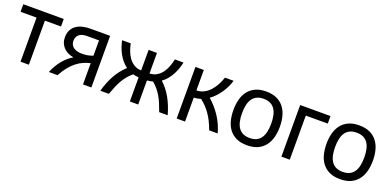

<svg xmlns="http://www.w3.org/2000/svg" viewBox="-7 -1165 3681 1813"><g transform="rotate(20 1833.0 -259.0)"><path d="M175.3 0V-442.9H14.6V-518.6H420.9V-442.9H259.3V0Z M547.4 0H460Q474.6 -37.1 493.9 -68.8Q513.2 -100.6 535.2 -127Q557.1 -153.3 581.3 -174.1Q605.5 -194.8 630.4 -209Q599.1 -214.4 573.5 -227.1Q547.9 -239.7 529.3 -259Q510.7 -278.3 500.5 -303.7Q490.2 -329.1 490.2 -359.9Q490.2 -403.3 506.1 -433.6Q522 -463.9 549.1 -482.7Q576.2 -501.5 612.1 -510Q647.9 -518.6 688.5 -518.6H887.2V0H803.2V-213.4Q766.1 -205.1 731.7 -189.7Q697.3 -174.3 665.5 -148.9Q633.8 -123.5 604.2 -86.9Q574.7 -50.3 547.4 0ZM803.2 -442.4H682.1Q653.8 -442.4 633.8 -435.8Q613.8 -429.2 601.3 -417.5Q588.9 -405.8 583 -390.1Q577.1 -374.5 577.1 -356.9Q577.1 -334.5 585.9 -317.9Q594.7 -301.3 610.1 -290.5Q625.5 -279.8 647 -274.4Q668.5 -269 693.4 -269Q708 -269 721.4 -270Q734.9 -271 748 -273.2Q761.2 -275.4 774.7 -279.1Q788.1 -282.7 803.2 -288.6Z M1273.9 -242.2Q1258.3 -243.2 1243.9 -245.6Q1229.5 -248 1215.8 -252Q1188 -228.5 1166.7 -203.1Q1145.5 -177.7 1127.7 -147.7Q1109.9 -117.7 1094.5 -81.3Q1079.1 -44.9 1063 0H977.5Q1002.4 -91.3 1042.2 -162.6Q1082 -233.9 1141.1 -288.1Q1112.3 -308.6 1090.1 -335.9Q1067.9 -363.3 1051.5 -393.8Q1035.2 -424.3 1024.4 -456.3Q1013.7 -488.3 1007.3 -518.6H1094.2Q1101.6 -481 1115.2 -444.6Q1128.9 -408.2 1150.6 -378.9Q1172.4 -349.6 1202.9 -331.3Q1233.4 -313 1273.9 -312V-518.6H1357.9V-312Q1398.4 -313 1429 -331.3Q1459.5 -349.6 1481.2 -378.9Q1502.9 -408.2 1516.6 -444.6Q1530.3 -481 1537.6 -518.6H1624.5Q1618.2 -488.3 1607.2 -456.3Q1596.2 -424.3 1579.8 -393.8Q1563.5 -363.3 1541.3 -335.9Q1519 -308.6 1490.2 -288.1Q1549.3 -233.9 1589.1 -162.6Q1628.9 -91.3 1654.3 0H1568.8Q1552.7 -44.9 1537.4 -81.3Q1522 -117.7 1504.2 -147.7Q1486.3 -177.7 1464.8 -203.1Q1443.4 -228.5 1415.5 -252Q1401.9 -248 1387.7 -245.6Q1373.5 -243.2 1357.9 -242.2V0H1273.9Z M1828.6 0H1744.6V-518.6H1828.6V-313Q1868.7 -313.5 1901.9 -330.6Q1935.1 -347.7 1961.4 -376Q1987.8 -404.3 2007.8 -441.2Q2027.8 -478 2041 -518.6H2127.9Q2119.1 -487.8 2104.2 -456.1Q2089.4 -424.3 2069.3 -394.5Q2049.3 -364.7 2024.4 -338.1Q1999.5 -311.5 1970.7 -291Q2033.7 -236.3 2082.3 -164.3Q2130.9 -92.3 2156.7 0H2070.8Q2054.7 -45.4 2036.1 -82.8Q2017.6 -120.1 1995.8 -150.9Q1974.1 -181.6 1949.7 -206.8Q1925.3 -231.9 1897.9 -252.9Q1880.9 -247.6 1863.8 -244.4Q1846.7 -241.2 1828.6 -240.7Z M2220.2 -259.3Q2220.2 -315.4 2232.7 -364.5Q2245.1 -413.6 2272.9 -450.2Q2300.8 -486.8 2345.2 -508.1Q2389.6 -529.3 2453.6 -529.3Q2517.1 -529.3 2561.5 -508.1Q2606 -486.8 2633.8 -450.2Q2661.6 -413.6 2674.3 -364.5Q2687 -315.4 2687 -259.3Q2687 -203.1 2674.3 -154.1Q2661.6 -105 2633.8 -68.4Q2606 -31.7 2561.5 -10.5Q2517.1 10.7 2453.6 10.7Q2389.6 10.7 2345.2 -10.5Q2300.8 -31.7 2272.9 -68.4Q2245.1 -105 2232.7 -154.1Q2220.2 -203.1 2220.2 -259.3ZM2307.1 -259.3Q2307.1 -212.4 2315.4 -175.8Q2323.7 -139.2 2341.3 -114Q2358.9 -88.9 2386.7 -75.7Q2414.6 -62.5 2453.6 -62.5Q2492.7 -62.5 2520.5 -75.7Q2548.3 -88.9 2565.9 -114Q2583.5 -139.2 2591.8 -175.8Q2600.1 -212.4 2600.1 -259.3Q2600.1 -306.2 2591.8 -342.8Q2583.5 -379.4 2565.9 -404.5Q2548.3 -429.7 2520.5 -442.9Q2492.7 -456.1 2453.6 -456.1Q2414.6 -456.1 2386.7 -442.9Q2358.9 -429.7 2341.3 -404.5Q2323.7 -379.4 2315.4 -342.8Q2307.1 -306.2 2307.1 -259.3Z M2796.9 -518.6H3101.6V-442.9H2880.9V0H2796.9Z M3155.3 -259.3Q3155.3 -315.4 3167.7 -364.5Q3180.2 -413.6 3208 -450.2Q3235.8 -486.8 3280.3 -508.1Q3324.7 -529.3 3388.7 -529.3Q3452.1 -529.3 3496.6 -508.1Q3541 -486.8 3568.8 -450.2Q3596.7 -413.6 3609.4 -364.5Q3622.1 -315.4 3622.1 -259.3Q3622.1 -203.1 3609.4 -154.1Q3596.7 -105 3568.8 -68.4Q3541 -31.7 3496.6 -10.5Q3452.1 10.7 3388.7 10.7Q3324.7 10.7 3280.3 -10.5Q3235.8 -31.7 3208 -68.4Q3180.2 -105 3167.7 -154.1Q3155.3 -203.1 3155.3 -259.3ZM3242.2 -259.3Q3242.2 -212.4 3250.5 -175.8Q3258.8 -139.2 3276.4 -114Q3293.9 -88.9 3321.8 -75.7Q3349.6 -62.5 3388.7 -62.5Q3427.7 -62.5 3455.6 -75.7Q3483.4 -88.9 3501 -114Q3518.6 -139.2 3526.9 -175.8Q3535.2 -212.4 3535.2 -259.3Q3535.2 -306.2 3526.9 -342.8Q3518.6 -379.4 3501 -404.5Q3483.4 -429.7 3455.6 -442.9Q3427.7 -456.1 3388.7 -456.1Q3349.6 -456.1 3321.8 -442.9Q3293.9 -429.7 3276.4 -404.5Q3258.8 -379.4 3250.5 -342.8Q3242.2 -306.2 3242.2 -259.3Z"/></g></svg>

Font: Arian AMU
Style: Regular
Weight: 400
Designer: Ruben Hakobyan (Tarumian)
Foundry: Ruben Hakobyan (Tarumian)
Version: Version 4.003